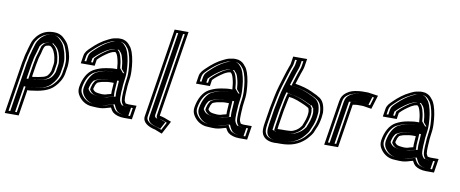

<svg xmlns="http://www.w3.org/2000/svg" viewBox="-78 -1125 4005 1672"><g transform="rotate(10 1924.0 -289.0)"><path d="M225.5 -319C227 -328.4 231.9 -339.2 234.4 -350L240.8 -371C247.1 -395.6 253.2 -444 280.3 -444C284.5 -445.3 288.7 -446.3 292.8 -447H306.8C307.4 -446.3 308 -446 308.6 -446C338.6 -429.7 352.9 -388.6 360.2 -355L363.1 -335C365.2 -327.2 365.5 -315.7 365.8 -308C365.2 -304 364.7 -299 364.4 -293L355.1 -234C354.9 -232.7 354.3 -231 353.3 -229C347.6 -214 338.9 -199.7 330.1 -190C316.9 -178.6 299.6 -171.4 278.6 -168L251.7 -162C244.1 -160.7 237.3 -159.7 231.2 -159C221 -157.5 207.7 -153.2 199.7 -156H197.7L215 -265C217.6 -281.8 224.5 -305.2 225.5 -319ZM178.2 -33C186.1 -32.3 194.8 -32.7 204.4 -34C286.9 -43 365.5 -60 412.7 -112C440.4 -140.4 470.2 -184.1 478.1 -234L488.4 -299C493.7 -364.3 483.1 -406.7 464.9 -454C451.3 -491.9 440.9 -503.6 417.6 -528L400.2 -544C380.9 -559 356.9 -570 321.3 -570C264.9 -570 224.1 -553.3 190.8 -523C171.2 -505.2 164.9 -493.3 151.1 -474C135.3 -447.6 130.7 -416.6 120 -385L114.5 -363C110.7 -348.7 104.4 -330.5 101.9 -315C102 -311.7 101.2 -306.7 99.5 -300C96.4 -288.7 93.9 -277 92 -265L18.8 197H141.8ZM190 -265 168.8 -131H192.5C213.1 -127.5 224.9 -133.3 230.6 -134.2C238.3 -135.1 244.8 -136.1 252.8 -137.5L279.6 -143.5C304.7 -147.7 326.4 -156.3 345 -172.3C358.2 -183.7 370.2 -206.6 376.3 -222.3C378.5 -227.2 379.3 -229.2 380.1 -234L389.6 -294.4C389.9 -299.5 390.4 -305.4 390.8 -308L391.2 -310.5C390.8 -319.5 390.9 -330.5 388 -343.5L385.2 -363C377 -400.9 362.1 -444.6 324.9 -467.5L321.1 -472H294.7C280.8 -469.8 265.2 -464.7 258.3 -461.5C246.5 -451.4 239 -441.2 231.9 -430.4C226.4 -411.1 221.3 -392.8 216.4 -374L210 -352.7C208.1 -344.7 203 -334.3 200.5 -319L200.4 -318C199.6 -308.4 193.1 -285 190 -265ZM127.2 -316.8C129.7 -330.2 134.8 -344.9 139 -360.5L144.2 -381.7C155.6 -415.5 161 -444.1 171.8 -463C187.3 -484.9 189.7 -490.7 206.3 -505.9C233.8 -530.9 266 -545 317.3 -545C347.2 -545 365.6 -536.4 382.1 -523.9L398.4 -508.9C421.9 -484.3 428 -478.5 441 -442.3C453.5 -409.7 455.3 -400.3 461.3 -365.8C465.5 -344.9 465.3 -324.3 463.2 -298L453.1 -234C446.4 -191.6 420.8 -153.4 395.5 -127.4C370.5 -99.9 332 -80.5 286.2 -72.6C260.2 -68.2 235.8 -62.1 205.2 -58.8C196.3 -57.6 190.2 -57.4 184.3 -57.9L157.5 -60.2L120.8 172H47.8L117 -265C119.5 -281.1 126.8 -301.2 127.2 -316.8ZM404.5 -293.9 395.1 -234C394.5 -230.4 393.6 -228.1 392 -224.8C386 -209.2 376.1 -192 364.6 -179.4C347.8 -160.8 317.6 -149.5 287.1 -144.2L260.4 -138.2C251.9 -136.7 245 -135.6 236.1 -134.6C234.2 -134.2 218.8 -127 189.3 -131H153.8L175 -265C177.9 -283.7 184.6 -307.3 185.4 -318.3L185.5 -319C187.6 -332.2 192.5 -341.8 194.8 -351.7L201.2 -372.9C206 -391.5 210.9 -408.9 216.2 -427.8C222.9 -438 230.9 -448.1 242.2 -457.9C250.6 -461.7 272.4 -469.9 291.5 -472H332.9L340 -463.7C354.9 -454.3 362.9 -443.3 368.2 -438.4C386.9 -416.2 395.6 -381.5 400.2 -360.2L403 -340.5C405.6 -329.6 405.7 -317.9 406 -309.6L405.8 -308C405.3 -304.8 404.8 -299.3 404.5 -293.9ZM132 -265 62.8 172H105.8L142.8 -61.6L187.4 -57.8C189.9 -57.6 193.7 -57.6 199.3 -58.4C228.7 -62.4 253 -65.5 277 -71.6C316.9 -78.5 352.4 -94.2 378.6 -123C403.9 -149 430.9 -188.7 438.1 -234L448.3 -298.4C450.4 -325.2 450.6 -347.3 446.3 -368.7C440.3 -403 438.2 -413.5 425.7 -446.1C412.5 -483 406.7 -488.4 383.1 -513.2L367 -527.9C351.8 -539.5 338 -545 317.3 -545C276 -545 250.7 -535.2 223.3 -510.3C206.7 -495.3 203.2 -487.8 188.2 -466.6C175.9 -445.6 171 -417.1 159.5 -382.9L154.2 -361.4C150.1 -346.4 144.5 -330.3 142.1 -316.3C141.7 -300.2 134.6 -281.6 132 -265Z M718.5 -344 727.2 -399C753.6 -428.1 787 -451.8 819.9 -473L835.2 -481C840.9 -483.7 846.3 -486 851.3 -488C854.7 -489.6 866.4 -491.2 868.9 -492H876.9C881.5 -486.5 886.3 -483.4 889.5 -477C893.9 -466.1 899.7 -455.4 902 -442C910.2 -414.2 913.9 -384.8 915.8 -352C915.5 -350.7 915.7 -349.7 916.3 -349H893.3C867.2 -349 846.8 -344.2 822 -341L796.2 -336C767.9 -329.7 738.5 -317.9 714.3 -305C662.7 -275.9 629.9 -213.8 618 -139C613.9 -113 619.1 -89.5 628.6 -73C650.6 -32.3 696.2 9 764.6 9C773 10.3 785.3 11 801.3 11C842.4 12.6 864.3 6.9 895.5 -3L921.6 -10C928.9 5.7 939.8 21.1 951.1 31C972.5 47.6 1007.1 59 1046.7 59H1118.7L1138.1 -64H1066.1C1059.7 -64 1047.6 -66.8 1040.8 -68C1036 -73.7 1031.9 -85.4 1028.6 -92C1025.5 -109.5 1026.3 -131.9 1026.9 -151L1027.6 -168C1027.6 -172 1028.2 -180 1029.4 -192C1031 -217.5 1029.9 -220 1033.6 -244C1040.3 -285.9 1043.4 -317.8 1041.9 -353C1039.4 -413.1 1031.5 -468.4 1014.9 -517L1004.7 -541C999.8 -552.3 993.1 -562.3 984.4 -571L973.5 -584C958.6 -600.4 932.1 -615 901.4 -615H882.4C874.3 -614.3 864 -612.7 851.6 -610C827.2 -605.5 815.7 -598.9 796.4 -590C742.8 -565.1 697.1 -528.6 655.9 -488.5C633 -466.3 611.8 -447 606.4 -413L595.5 -344ZM907.8 -226C906.9 -207.8 904 -169.4 902.9 -151L903.2 -134C902.9 -132 902.9 -129.7 903.1 -127L870.8 -119C863.8 -116.2 851.5 -112 842.7 -112C839.3 -111.3 832.9 -111 823.6 -111C812.4 -111.7 805.1 -112.3 801.9 -113C799.2 -113 793.7 -113.7 785.2 -115L775.5 -117C759 -120.4 748.7 -129.8 741.5 -142L742.9 -151C744.1 -154.3 745.4 -158.3 746.8 -163C748.7 -174.7 751.8 -180.3 758.3 -191L764.8 -201C771.8 -205.7 784.1 -209.9 791.6 -212L804.2 -216C824.5 -218.8 851.7 -226 873.8 -226ZM768.5 -16C710.7 -16 670.9 -51.1 651.2 -87.6C643.9 -100.3 639.8 -118.5 643 -139C654.3 -209.9 684.8 -261.3 723.8 -283.6C745.8 -295.2 773.2 -306 797.6 -311.6L822.2 -316.3C848.8 -319.9 866.6 -324 889.3 -324H972.7L940.8 -361.9C938.7 -394.8 934.9 -423 926.7 -451.2C923.5 -468.1 916.9 -480.1 913.3 -489.1C908.8 -500.5 899.3 -507.4 897.4 -509.7L891.2 -517H868.8C855.8 -512.9 838.1 -508.3 826.9 -503L809.8 -494.1C772.6 -470.3 735.5 -442.6 703.5 -407.3L697.4 -369L624.4 -369L631.4 -413C635.2 -436.7 648.1 -448.7 672.1 -472.1C712 -510.8 754.8 -544.8 804.1 -567.6C825 -577.3 831 -581.5 852.8 -585.5C864.7 -588.1 873.7 -589.4 879.5 -590H897.4C920.3 -590 942.3 -577.9 953.3 -566L964.5 -552.7C971.6 -545.6 977.2 -537.5 981.1 -528.4L991 -505.1C1006.6 -459.2 1014.2 -406.4 1016.6 -348.1C1018 -315 1015.2 -285.2 1008.6 -244C1004.7 -218.9 1005.6 -212.7 1004.2 -190.1C1002.8 -176.5 1002.3 -169.8 1002.3 -164.5L1001.6 -148C1000.3 -108.9 998.7 -76 1020.3 -50.3L1025.1 -44.7C1036.2 -42.7 1045.4 -39 1062.2 -39H1109.2L1097.6 34H1050.6C1016 34 986.2 23.6 969 10.8C960.6 3.3 951 -10.1 944.9 -23.2L937.5 -39.1L891.9 -26.9C860.9 -17.1 845.4 -12.5 805.7 -14C786.4 -14 778.8 -16 768.5 -16ZM934.1 -251H877.8C849.5 -251 821.4 -243.1 802.3 -240.4L788 -235.9C775.6 -232.4 761 -226.3 747.7 -217.5L737.3 -201.7C731.2 -191.4 724.8 -179.2 722.1 -164.9C720.4 -159.2 719.8 -157.6 718.3 -153.5L715.2 -133.7C726.1 -115.3 739.4 -98.1 766.7 -92.5L777 -90.4C794.8 -87.6 799.4 -87.2 818.9 -86H819.6C828.5 -86 835.3 -86.3 841.2 -87C856.9 -88 866.3 -91.9 875.1 -95.2L930.5 -109L928.3 -133.1C928.3 -133.8 928.3 -134.3 928.3 -134.3L928.6 -136.2L928.2 -154.4C929.4 -174.3 932.2 -209.9 933.1 -228.8ZM805.2 -14H806.4C840.9 -12.6 850.9 -15.8 881.4 -25.5L948.9 -43.5L960.3 -19.1C966.5 -5.7 976.3 7.7 984 14.7C998.9 25.8 1023.6 34 1050.6 34H1082.6L1094.2 -39H1062.2C1041.8 -39 1031.1 -43.1 1026.6 -43.8L1011.8 -46.4L1004.8 -54.7C994.6 -66.9 992.6 -77.6 989 -84.6C985.5 -104.9 986.1 -129 986.7 -149.1L987.4 -165.8C987.4 -170.6 987.9 -177.8 989.3 -190.8C990.7 -214.4 989.7 -219.3 993.6 -244C1000.2 -285.5 1003.1 -316 1001.7 -349.9C999.3 -408.9 991.8 -461.6 975.7 -509L965.8 -532.4C961.6 -542.2 955.8 -550.2 949 -557L937.8 -570.4C926.6 -582.5 907.8 -590 897.4 -590H881.5C855.1 -586.9 845 -582.8 818.3 -570.5C771.9 -549 729 -515.3 689.1 -476.5C665.5 -453.6 650.8 -440.9 646.4 -413L639.4 -369L682.4 -369L688.1 -404.6C719.5 -439.2 757 -466.8 794.1 -490.5L812.2 -500C820.4 -503.8 821.7 -504.5 833.2 -509.1C847.3 -514.3 853.7 -514.1 862.9 -517H903.1L912.9 -505.2C914.9 -502.9 922.5 -497.5 928 -486.6C933 -476.7 938.3 -465.8 941.8 -448C950 -419.9 953.8 -391.2 955.8 -358.1L984.5 -324H889.3C871.8 -324 856.9 -320.7 828.5 -316.8L805.5 -312.4C784.5 -307.5 758.4 -297.2 739.2 -287C703.6 -266.5 669.5 -211.6 658 -139C654.4 -116.4 659.1 -96.4 666.7 -83.2C687.8 -44.3 727.6 -16 768.5 -16H773.4C781.4 -14.7 786.6 -14 805.2 -14ZM949.1 -251 948 -227.7C947.1 -209.1 944.3 -172.4 943.1 -153.1L943.4 -135.4L943.2 -134C943.2 -133.7 943.1 -132.6 943.2 -130.9L945 -111.4L886.1 -96.8C878 -93.8 868.3 -89.1 844.5 -87.1C836.9 -86.3 828.5 -86 819.6 -86H817.7C798.3 -87.2 788.4 -88.1 770.5 -90.9L759.6 -93.2C723.6 -100.6 711.1 -118.8 700.6 -136.4L703.2 -152.6C704.5 -156.3 705.4 -158.8 707 -164.2C709.3 -177.2 714.3 -187 721 -198.1L731 -213.2C746.5 -223.6 761.8 -229.9 777.4 -234.4L793.8 -239.6C812.4 -242.2 839.4 -251 877.8 -251Z M1349.7 -775 1224.9 13C1215.7 71.1 1276.9 99.4 1327.4 111C1332.1 111 1338.4 114.5 1342.6 116L1396.3 137L1457.7 21L1395.5 -3C1387.2 -5.7 1378.9 -8 1370.6 -10C1369.4 -10.2 1352 -12.6 1352.4 -15L1472.7 -775ZM1370.8 -750H1443.8L1327.4 -15C1320.5 28.2 1362 14.6 1362 14.6C1369.1 16.3 1377.7 18.8 1383.8 20.7L1423.1 35.9L1386.6 104.9L1354.6 92.4C1352.3 91.6 1347.2 88.1 1334.3 86C1284 74 1244.3 48.3 1249.9 13ZM1385.8 -750 1264.9 13C1258.2 55.7 1299.2 76.3 1341.4 86.7C1352.8 88.3 1364.4 93.7 1364.4 93.7L1375.8 98.2L1410.1 33.3L1373.1 19.1C1367.8 17.4 1361.3 15.5 1355.1 14C1355.1 14 1306.4 22.9 1312.4 -15L1428.8 -750Z M1737.5 -344 1746.2 -399C1772.6 -428.1 1806 -451.8 1838.9 -473L1854.2 -481C1859.9 -483.7 1865.3 -486 1870.3 -488C1873.7 -489.6 1885.4 -491.2 1887.9 -492H1895.9C1900.5 -486.5 1905.3 -483.4 1908.5 -477C1912.9 -466.1 1918.7 -455.4 1921 -442C1929.2 -414.2 1932.9 -384.8 1934.8 -352C1934.5 -350.7 1934.7 -349.7 1935.3 -349H1912.3C1886.2 -349 1865.8 -344.2 1841 -341L1815.2 -336C1786.9 -329.7 1757.5 -317.9 1733.3 -305C1681.7 -275.9 1648.9 -213.8 1637 -139C1632.9 -113 1638.1 -89.5 1647.6 -73C1669.6 -32.3 1715.2 9 1783.6 9C1792 10.3 1804.3 11 1820.3 11C1861.4 12.6 1883.3 6.9 1914.5 -3L1940.6 -10C1947.9 5.7 1958.8 21.1 1970.1 31C1991.5 47.6 2026.1 59 2065.7 59H2137.7L2157.1 -64H2085.1C2078.7 -64 2066.6 -66.8 2059.8 -68C2055 -73.7 2050.9 -85.4 2047.6 -92C2044.5 -109.5 2045.3 -131.9 2045.9 -151L2046.6 -168C2046.6 -172 2047.2 -180 2048.4 -192C2050 -217.5 2048.9 -220 2052.6 -244C2059.3 -285.9 2062.4 -317.8 2060.9 -353C2058.4 -413.1 2050.5 -468.4 2033.9 -517L2023.7 -541C2018.8 -552.3 2012.1 -562.3 2003.4 -571L1992.5 -584C1977.6 -600.4 1951.1 -615 1920.4 -615H1901.4C1893.3 -614.3 1883 -612.7 1870.6 -610C1846.2 -605.5 1834.7 -598.9 1815.4 -590C1761.8 -565.1 1716.1 -528.6 1674.9 -488.5C1652 -466.3 1630.8 -447 1625.4 -413L1614.5 -344ZM1926.8 -226C1925.9 -207.8 1923 -169.4 1921.9 -151L1922.2 -134C1921.9 -132 1921.9 -129.7 1922.1 -127L1889.8 -119C1882.8 -116.2 1870.5 -112 1861.7 -112C1858.3 -111.3 1851.9 -111 1842.6 -111C1831.4 -111.7 1824.1 -112.3 1820.9 -113C1818.2 -113 1812.7 -113.7 1804.2 -115L1794.5 -117C1778 -120.4 1767.7 -129.8 1760.5 -142L1761.9 -151C1763.1 -154.3 1764.4 -158.3 1765.8 -163C1767.7 -174.7 1770.8 -180.3 1777.3 -191L1783.8 -201C1790.8 -205.7 1803.1 -209.9 1810.6 -212L1823.2 -216C1843.5 -218.8 1870.7 -226 1892.8 -226ZM1787.5 -16C1729.7 -16 1689.9 -51.1 1670.2 -87.6C1662.9 -100.3 1658.8 -118.5 1662 -139C1673.3 -209.9 1703.8 -261.3 1742.8 -283.6C1764.8 -295.2 1792.2 -306 1816.6 -311.6L1841.2 -316.3C1867.8 -319.9 1885.6 -324 1908.3 -324H1991.7L1959.8 -361.9C1957.7 -394.8 1953.9 -423 1945.7 -451.2C1942.5 -468.1 1935.9 -480.1 1932.3 -489.1C1927.8 -500.5 1918.3 -507.4 1916.4 -509.7L1910.2 -517H1887.8C1874.8 -512.9 1857.1 -508.3 1845.9 -503L1828.8 -494.1C1791.6 -470.3 1754.5 -442.6 1722.5 -407.3L1716.4 -369L1643.4 -369L1650.4 -413C1654.2 -436.7 1667.1 -448.7 1691.1 -472.1C1731 -510.8 1773.8 -544.8 1823.1 -567.6C1844 -577.3 1850 -581.5 1871.8 -585.5C1883.7 -588.1 1892.7 -589.4 1898.5 -590H1916.4C1939.3 -590 1961.3 -577.9 1972.3 -566L1983.5 -552.7C1990.6 -545.6 1996.2 -537.5 2000.1 -528.4L2010 -505.1C2025.6 -459.2 2033.2 -406.4 2035.6 -348.1C2037 -315 2034.2 -285.2 2027.6 -244C2023.7 -218.9 2024.6 -212.7 2023.2 -190.1C2021.8 -176.5 2021.3 -169.8 2021.3 -164.5L2020.6 -148C2019.3 -108.9 2017.7 -76 2039.3 -50.3L2044.1 -44.7C2055.2 -42.7 2064.4 -39 2081.2 -39H2128.2L2116.6 34H2069.6C2035 34 2005.2 23.6 1988 10.8C1979.6 3.3 1970 -10.1 1963.9 -23.2L1956.5 -39.1L1910.9 -26.9C1879.9 -17.1 1864.4 -12.5 1824.7 -14C1805.4 -14 1797.8 -16 1787.5 -16ZM1953.1 -251H1896.8C1868.5 -251 1840.4 -243.1 1821.3 -240.4L1807 -235.9C1794.6 -232.4 1780 -226.3 1766.7 -217.5L1756.3 -201.7C1750.2 -191.4 1743.8 -179.2 1741.1 -164.9C1739.4 -159.2 1738.8 -157.6 1737.3 -153.5L1734.2 -133.7C1745.1 -115.3 1758.4 -98.1 1785.7 -92.5L1796 -90.4C1813.8 -87.6 1818.4 -87.2 1837.9 -86H1838.6C1847.5 -86 1854.3 -86.3 1860.2 -87C1875.9 -88 1885.3 -91.9 1894.1 -95.2L1949.5 -109L1947.3 -133.1C1947.3 -133.8 1947.3 -134.3 1947.3 -134.3L1947.6 -136.2L1947.2 -154.4C1948.4 -174.3 1951.2 -209.9 1952.1 -228.8ZM1824.2 -14H1825.4C1859.9 -12.6 1869.9 -15.8 1900.4 -25.5L1967.9 -43.5L1979.3 -19.1C1985.5 -5.7 1995.3 7.7 2003 14.7C2017.9 25.8 2042.6 34 2069.6 34H2101.6L2113.2 -39H2081.2C2060.8 -39 2050.1 -43.1 2045.6 -43.8L2030.8 -46.4L2023.8 -54.7C2013.6 -66.9 2011.6 -77.6 2008 -84.6C2004.5 -104.9 2005.1 -129 2005.7 -149.1L2006.4 -165.8C2006.4 -170.6 2006.9 -177.8 2008.3 -190.8C2009.7 -214.4 2008.7 -219.3 2012.6 -244C2019.2 -285.5 2022.1 -316 2020.7 -349.9C2018.3 -408.9 2010.8 -461.6 1994.7 -509L1984.8 -532.4C1980.6 -542.2 1974.8 -550.2 1968 -557L1956.8 -570.4C1945.6 -582.5 1926.8 -590 1916.4 -590H1900.5C1874.1 -586.9 1864 -582.8 1837.3 -570.5C1790.9 -549 1748 -515.3 1708.1 -476.5C1684.5 -453.6 1669.8 -440.9 1665.4 -413L1658.4 -369L1701.4 -369L1707.1 -404.6C1738.5 -439.2 1776 -466.8 1813.1 -490.5L1831.2 -500C1839.4 -503.8 1840.7 -504.5 1852.2 -509.1C1866.3 -514.3 1872.7 -514.1 1881.9 -517H1922.1L1931.9 -505.2C1933.9 -502.9 1941.5 -497.5 1947 -486.6C1952 -476.7 1957.3 -465.8 1960.8 -448C1969 -419.9 1972.8 -391.2 1974.8 -358.1L2003.5 -324H1908.3C1890.8 -324 1875.9 -320.7 1847.5 -316.8L1824.5 -312.4C1803.5 -307.5 1777.4 -297.2 1758.2 -287C1722.6 -266.5 1688.5 -211.6 1677 -139C1673.4 -116.4 1678.1 -96.4 1685.7 -83.2C1706.8 -44.3 1746.6 -16 1787.5 -16H1792.4C1800.4 -14.7 1805.6 -14 1824.2 -14ZM1968.1 -251 1967 -227.7C1966.1 -209.1 1963.3 -172.4 1962.1 -153.1L1962.4 -135.4L1962.2 -134C1962.2 -133.7 1962.1 -132.6 1962.2 -130.9L1964 -111.4L1905.1 -96.8C1897 -93.8 1887.3 -89.1 1863.5 -87.1C1855.9 -86.3 1847.5 -86 1838.6 -86H1836.7C1817.3 -87.2 1807.4 -88.1 1789.5 -90.9L1778.6 -93.2C1742.6 -100.6 1730.1 -118.8 1719.6 -136.4L1722.2 -152.6C1723.5 -156.3 1724.4 -158.8 1726 -164.2C1728.3 -177.2 1733.3 -187 1740 -198.1L1750 -213.2C1765.5 -223.6 1780.8 -229.9 1796.4 -234.4L1812.8 -239.6C1831.4 -242.2 1858.4 -251 1896.8 -251Z M2622.1 -266C2622.4 -263.3 2622.3 -260.7 2621.9 -258C2620.8 -251.3 2620 -244 2619.4 -236C2618.7 -232 2617.8 -228 2616.5 -224L2611 -202C2609.4 -196 2607.5 -190.7 2605.5 -186C2605 -183.3 2603.8 -180 2601.9 -176C2597.8 -167.3 2593.9 -157.3 2590.1 -146C2589.2 -144.7 2588.8 -143.7 2588.6 -143C2583.7 -137 2578.7 -130.7 2573.6 -124C2557 -105.7 2540.5 -96.1 2516.6 -86L2502 -82C2494.4 -80.7 2486.3 -80 2477.7 -80C2467.6 -79.3 2458.5 -79 2450.5 -79H2418.5C2405.2 -79 2395.5 -78.7 2389.4 -78H2386.4C2385.7 -78 2384.4 -78.3 2382.5 -79L2383.1 -83C2383.1 -87 2383.9 -94.3 2385.6 -105L2407.5 -243C2413.7 -272.5 2420 -304.1 2426.2 -336C2428.1 -348 2430.6 -359.7 2433.8 -371L2437.6 -370C2492.2 -364.5 2533.3 -342.9 2574.6 -326C2589.4 -319.7 2597.4 -314.2 2610.6 -307H2611.6C2613.8 -303.7 2616 -300.7 2618.2 -298L2617.9 -296C2619.5 -288.5 2623.6 -275.5 2622.1 -266ZM2468.1 -493C2475.8 -520.2 2491.4 -563.4 2497.7 -585C2505.4 -608.7 2515.7 -629.7 2519.7 -655L2530.5 -723H2407.5L2396.7 -655C2395.7 -648.3 2392.5 -642 2389.4 -634C2368.7 -578.5 2348.9 -507.5 2330 -448C2310.9 -385.9 2298.6 -312.1 2284.8 -245L2262.6 -105C2259.9 -87.7 2258.5 -75 2258.6 -67L2258.1 -51C2258.6 9.5 2304.3 45 2374.9 45C2379.6 44.3 2387.7 44 2399 44H2431C2524.6 44 2589.1 17.9 2641.9 -31C2659 -46.7 2668.5 -61.5 2683.5 -79C2693.5 -91.7 2701.2 -106.3 2706.5 -123C2708.9 -129.7 2711 -135 2713 -139C2727.4 -167 2737.3 -204 2743 -240C2743.3 -246 2743.9 -252 2744.9 -258C2746.3 -267.3 2747.2 -277 2747.5 -287C2744.2 -345.9 2727.8 -396.2 2681.2 -418C2675.1 -421.3 2669.6 -424.7 2664.8 -428C2649.5 -435.6 2633.9 -441.5 2618.3 -450C2574.2 -470.7 2525.3 -483.2 2468.1 -493ZM2643.6 -300.8 2644.8 -308.4 2638.7 -315.7C2637.1 -317.6 2635.3 -319.9 2633.6 -322.6L2627.6 -332H2620.6C2610.3 -337.8 2602.1 -343 2587.4 -349.3C2561.7 -359.8 2531.1 -376.8 2495.6 -384.3C2479.3 -389 2464.7 -392.6 2445.8 -394.7L2417.2 -402.1L2409.4 -373.9C2397.8 -331.9 2391.1 -284.1 2382.6 -243.7L2360.6 -105C2359 -94.9 2358.1 -87 2357.9 -81.2L2354.7 -61L2370.8 -55.3C2373.6 -54.3 2374.9 -53 2382.4 -53H2386.8C2392.3 -53.6 2400.5 -54 2414.6 -54H2446.6C2465.3 -54 2487 -54.6 2503.8 -57.6L2521.5 -62.5C2547.8 -73.6 2570.4 -86.1 2591.3 -109C2599.1 -117.6 2605.4 -126.8 2612.5 -135.4L2612.9 -138.1C2616.5 -149.1 2621 -160.9 2624.5 -168.4C2626.5 -172.4 2628.2 -176.9 2629.8 -182.3C2632.3 -188.7 2633.7 -192.9 2635.5 -199.5L2640.8 -220.9C2642.6 -226.6 2643.6 -230.8 2644.4 -236L2644.5 -237C2645.1 -244.6 2645.9 -252 2646.9 -258C2649.6 -275.1 2645.5 -293.3 2643.6 -300.8ZM2460.1 -468.3C2495.6 -462.2 2521.8 -457.5 2550.1 -448.3C2571.1 -440.4 2588.6 -434.6 2604.1 -427.3C2621.2 -418.1 2636.7 -412.2 2649.5 -405.9C2655.5 -401.9 2660.2 -399.1 2666.5 -395.6C2683 -386.7 2696.1 -373.8 2705.9 -355.7C2714.4 -339.9 2720.4 -311.2 2722.1 -282.7C2721.8 -272.4 2721.2 -266.1 2719.9 -258C2718.9 -251.6 2718.2 -244.6 2717.8 -238.7C2712.1 -203.5 2703.1 -171.2 2690.7 -147.2C2687.5 -140.7 2685.6 -136 2682.6 -127.4C2677.9 -112.8 2671.7 -101.6 2664.9 -92.8C2647.7 -72.7 2640.3 -60.9 2626.2 -48C2579.4 -4.7 2523.7 19 2435 19H2403C2392.2 19 2383.9 19.3 2377.3 20C2315.5 19.4 2284.1 -9.9 2283.4 -54.6L2283.9 -70.6C2283.9 -77 2284.9 -88.1 2287.6 -105L2309.7 -244.4C2323.8 -312.8 2335.9 -385 2354.1 -444.2C2373.1 -504 2393.1 -575.2 2413 -628.7C2415.3 -634.6 2419.8 -642.7 2421.7 -655L2428.6 -698H2501.6L2494.7 -655C2491.5 -634.3 2482.4 -615.9 2473.5 -588.7C2467.4 -567.8 2452 -525.1 2443.8 -496.1L2437 -472.3ZM2661.9 -258C2660.9 -251.7 2660.1 -244.4 2659.5 -236.7L2659.4 -236C2658.6 -231.3 2657.6 -227 2656 -222L2650.7 -200.4C2649 -194.1 2647.3 -189.2 2645 -183.6C2644.2 -180.3 2642.2 -174.8 2640.3 -171.1C2636.9 -163.7 2633 -154 2629.4 -143.3C2629 -141.9 2628.4 -140.5 2628.2 -140.2L2627.9 -138C2621.5 -130.3 2615.4 -122.7 2609 -114.3C2587.8 -90.9 2562.6 -76.6 2533.5 -64.3L2512.2 -58.5C2500.2 -56.4 2489.7 -55.2 2475.9 -55C2467 -54.5 2455.5 -54 2446.6 -54H2414.6C2398.5 -54 2394.9 -53.7 2388.9 -53H2382.4C2365 -53 2363.2 -55.9 2360.2 -56.9L2340.1 -64L2343 -81.8C2343.1 -86.8 2344 -94.8 2345.6 -105L2367.6 -243.4C2373.9 -273.7 2379.9 -303.6 2386.3 -336.3C2388.2 -348.2 2390.9 -361 2394.2 -372.8L2403.6 -406.9L2452.4 -394.2C2472.2 -391.9 2488.3 -387.8 2504 -383.4C2544.5 -374.6 2574.9 -357.1 2599.3 -347.2C2612.7 -341.4 2619.8 -337.2 2629 -332H2640.3L2649.2 -318.2C2652.5 -312.9 2655.6 -309.6 2659.3 -305.2L2658.4 -299C2660.5 -290.3 2664.5 -274.9 2661.9 -258ZM2454 -468.8 2422.6 -474.2 2428.5 -494.9C2436.6 -523.3 2452 -566.1 2458.2 -587.3C2466.6 -613.3 2476.2 -632.6 2479.7 -655L2486.6 -698H2443.6L2436.7 -655C2435.1 -644.8 2431.1 -637.3 2428.5 -630.6C2408.3 -576.5 2388.4 -505.3 2369.4 -445.6C2350.9 -385.3 2338.7 -312.5 2324.7 -244.6L2302.6 -105C2299.9 -87.9 2298.8 -76.3 2298.8 -69.3L2298.3 -53.3C2299 -1.6 2333.4 19 2375.6 20C2383.8 19.3 2392.5 19 2403 19H2435C2514.1 19 2562.5 -0.3 2609.3 -43.5C2623.2 -56.3 2631.5 -69.2 2648.1 -88.6C2655.5 -98.1 2662.3 -110.4 2667.2 -125.8C2670 -133.7 2672 -138.6 2674.8 -144.3C2687.8 -169.5 2697.2 -203.6 2702.9 -239.1C2703.2 -245.1 2703.9 -251.8 2704.9 -258C2706.2 -266.6 2706.9 -274 2707.2 -284.3C2705.6 -312.3 2700.4 -343.5 2690.6 -359.6C2680.7 -377.9 2667.3 -391.8 2655.1 -397.5C2648 -400.8 2641.9 -404.8 2635.8 -408.9C2623.3 -414.9 2609.7 -420.1 2591.2 -430C2576.5 -436.7 2561.5 -441.6 2539.4 -449.9C2512.7 -458.6 2489.5 -462.8 2454 -468.8Z M2929.2 -14 2990.4 -400 3004.7 -402C3013 -403 3021.3 -405 3029.1 -405H3078.1C3080.1 -405 3083.1 -404.7 3087 -404L3156.2 -393L3193.6 -515L3124.2 -525C3115.1 -527 3106.3 -528 3097.6 -528H3048.6C3040.6 -528 3032.5 -527.3 3024.3 -526C2977 -520.8 2947.4 -513.2 2914.3 -488C2890.7 -469.6 2875 -448.5 2868.8 -409L2806.2 -14ZM2908.2 -39H2835.2L2893.8 -409C2899.1 -442.5 2909.3 -454.8 2927.8 -469.2C2955.1 -489.9 2977.2 -496.1 3023.1 -501.2C3030.3 -501.9 3037.6 -503 3044.7 -503H3093.7C3100.6 -503 3108.3 -502.1 3115.9 -500.4L3161.8 -493.8L3139.7 -421.6L3094.9 -428.7C3090.6 -429.4 3086.7 -430 3082.1 -430H3033.1C3021 -430 3012.1 -427.6 3005.3 -426.8L2968.8 -421.7ZM2893.2 -39 2953.5 -419.9 3000.2 -426.4C3004.6 -427 3014.5 -430 3033.1 -430H3082.1C3090.6 -430 3096 -429 3100.8 -428.2L3125.6 -424.3L3147.4 -495.4L3109.4 -500.9C3104.1 -502.1 3097.6 -503 3093.7 -503H3044.7C3040.2 -503 3035.7 -502.6 3030.8 -501.8C2986 -494.6 2973 -494.9 2944.6 -473.5C2926.8 -459.5 2914.5 -445.3 2908.8 -409L2850.2 -39Z M3389.5 -344 3398.2 -399C3424.6 -428.1 3458 -451.8 3490.9 -473L3506.2 -481C3511.9 -483.7 3517.3 -486 3522.3 -488C3525.7 -489.6 3537.4 -491.2 3539.9 -492H3547.9C3552.5 -486.5 3557.3 -483.4 3560.5 -477C3564.9 -466.1 3570.7 -455.4 3573 -442C3581.2 -414.2 3584.9 -384.8 3586.8 -352C3586.5 -350.7 3586.7 -349.7 3587.3 -349H3564.3C3538.2 -349 3517.8 -344.2 3493 -341L3467.2 -336C3438.9 -329.7 3409.5 -317.9 3385.3 -305C3333.7 -275.9 3300.9 -213.8 3289 -139C3284.9 -113 3290.1 -89.5 3299.6 -73C3321.6 -32.3 3367.2 9 3435.6 9C3444 10.3 3456.3 11 3472.3 11C3513.4 12.6 3535.3 6.9 3566.5 -3L3592.6 -10C3599.9 5.7 3610.8 21.1 3622.1 31C3643.5 47.6 3678.1 59 3717.7 59H3789.7L3809.1 -64H3737.1C3730.7 -64 3718.6 -66.8 3711.8 -68C3707 -73.7 3702.9 -85.4 3699.6 -92C3696.5 -109.5 3697.3 -131.9 3697.9 -151L3698.6 -168C3698.6 -172 3699.2 -180 3700.4 -192C3702 -217.5 3700.9 -220 3704.6 -244C3711.3 -285.9 3714.4 -317.8 3712.9 -353C3710.4 -413.1 3702.5 -468.4 3685.9 -517L3675.7 -541C3670.8 -552.3 3664.1 -562.3 3655.4 -571L3644.5 -584C3629.6 -600.4 3603.1 -615 3572.4 -615H3553.4C3545.3 -614.3 3535 -612.7 3522.6 -610C3498.2 -605.5 3486.7 -598.9 3467.4 -590C3413.8 -565.1 3368.1 -528.6 3326.9 -488.5C3304 -466.3 3282.8 -447 3277.4 -413L3266.5 -344ZM3578.8 -226C3577.9 -207.8 3575 -169.4 3573.9 -151L3574.2 -134C3573.9 -132 3573.9 -129.7 3574.1 -127L3541.8 -119C3534.8 -116.2 3522.5 -112 3513.7 -112C3510.3 -111.3 3503.9 -111 3494.6 -111C3483.4 -111.7 3476.1 -112.3 3472.9 -113C3470.2 -113 3464.7 -113.7 3456.2 -115L3446.5 -117C3430 -120.4 3419.7 -129.8 3412.5 -142L3413.9 -151C3415.1 -154.3 3416.4 -158.3 3417.8 -163C3419.7 -174.7 3422.8 -180.3 3429.3 -191L3435.8 -201C3442.8 -205.7 3455.1 -209.9 3462.6 -212L3475.2 -216C3495.5 -218.8 3522.7 -226 3544.8 -226ZM3439.5 -16C3381.7 -16 3341.9 -51.1 3322.2 -87.6C3314.9 -100.3 3310.8 -118.5 3314 -139C3325.3 -209.9 3355.8 -261.3 3394.8 -283.6C3416.8 -295.2 3444.2 -306 3468.6 -311.6L3493.2 -316.3C3519.8 -319.9 3537.6 -324 3560.3 -324H3643.7L3611.8 -361.9C3609.7 -394.8 3605.9 -423 3597.7 -451.2C3594.5 -468.1 3587.9 -480.1 3584.3 -489.1C3579.8 -500.5 3570.3 -507.4 3568.4 -509.7L3562.2 -517H3539.8C3526.8 -512.9 3509.1 -508.3 3497.9 -503L3480.8 -494.1C3443.6 -470.3 3406.5 -442.6 3374.5 -407.3L3368.4 -369L3295.4 -369L3302.4 -413C3306.2 -436.7 3319.1 -448.7 3343.1 -472.1C3383 -510.8 3425.8 -544.8 3475.1 -567.6C3496 -577.3 3502 -581.5 3523.8 -585.5C3535.7 -588.1 3544.7 -589.4 3550.5 -590H3568.4C3591.3 -590 3613.3 -577.9 3624.3 -566L3635.5 -552.7C3642.6 -545.6 3648.2 -537.5 3652.1 -528.4L3662 -505.1C3677.6 -459.2 3685.2 -406.4 3687.6 -348.1C3689 -315 3686.2 -285.2 3679.6 -244C3675.7 -218.9 3676.6 -212.7 3675.2 -190.1C3673.8 -176.5 3673.3 -169.8 3673.3 -164.5L3672.6 -148C3671.3 -108.9 3669.7 -76 3691.3 -50.3L3696.1 -44.7C3707.2 -42.7 3716.4 -39 3733.2 -39H3780.2L3768.6 34H3721.6C3687 34 3657.2 23.6 3640 10.8C3631.6 3.3 3622 -10.1 3615.9 -23.2L3608.5 -39.1L3562.9 -26.9C3531.9 -17.1 3516.4 -12.5 3476.7 -14C3457.4 -14 3449.8 -16 3439.5 -16ZM3605.1 -251H3548.8C3520.5 -251 3492.4 -243.1 3473.3 -240.4L3459 -235.9C3446.6 -232.4 3432 -226.3 3418.7 -217.5L3408.3 -201.7C3402.2 -191.4 3395.8 -179.2 3393.1 -164.9C3391.4 -159.2 3390.8 -157.6 3389.3 -153.5L3386.2 -133.7C3397.1 -115.3 3410.4 -98.1 3437.7 -92.5L3448 -90.4C3465.8 -87.6 3470.4 -87.2 3489.9 -86H3490.6C3499.5 -86 3506.3 -86.3 3512.2 -87C3527.9 -88 3537.3 -91.9 3546.1 -95.2L3601.5 -109L3599.3 -133.1C3599.3 -133.8 3599.3 -134.3 3599.3 -134.3L3599.6 -136.2L3599.2 -154.4C3600.4 -174.3 3603.2 -209.9 3604.1 -228.8ZM3476.2 -14H3477.4C3511.9 -12.6 3521.9 -15.8 3552.4 -25.5L3619.9 -43.5L3631.3 -19.1C3637.5 -5.7 3647.3 7.7 3655 14.7C3669.9 25.8 3694.6 34 3721.6 34H3753.6L3765.2 -39H3733.2C3712.8 -39 3702.1 -43.1 3697.6 -43.8L3682.8 -46.4L3675.8 -54.7C3665.6 -66.9 3663.6 -77.6 3660 -84.6C3656.5 -104.9 3657.1 -129 3657.7 -149.1L3658.4 -165.8C3658.4 -170.6 3658.9 -177.8 3660.3 -190.8C3661.7 -214.4 3660.7 -219.3 3664.6 -244C3671.2 -285.5 3674.1 -316 3672.7 -349.9C3670.3 -408.9 3662.8 -461.6 3646.7 -509L3636.8 -532.4C3632.6 -542.2 3626.8 -550.2 3620 -557L3608.8 -570.4C3597.6 -582.5 3578.8 -590 3568.4 -590H3552.5C3526.1 -586.9 3516 -582.8 3489.3 -570.5C3442.9 -549 3400 -515.3 3360.1 -476.5C3336.5 -453.6 3321.8 -440.9 3317.4 -413L3310.4 -369L3353.4 -369L3359.1 -404.6C3390.5 -439.2 3428 -466.8 3465.1 -490.5L3483.2 -500C3491.4 -503.8 3492.7 -504.5 3504.2 -509.1C3518.3 -514.3 3524.7 -514.1 3533.9 -517H3574.1L3583.9 -505.2C3585.9 -502.9 3593.5 -497.5 3599 -486.6C3604 -476.7 3609.3 -465.8 3612.8 -448C3621 -419.9 3624.8 -391.2 3626.8 -358.1L3655.5 -324H3560.3C3542.8 -324 3527.9 -320.7 3499.5 -316.8L3476.5 -312.4C3455.5 -307.5 3429.4 -297.2 3410.2 -287C3374.6 -266.5 3340.5 -211.6 3329 -139C3325.4 -116.4 3330.1 -96.4 3337.7 -83.2C3358.8 -44.3 3398.6 -16 3439.5 -16H3444.4C3452.4 -14.7 3457.6 -14 3476.2 -14ZM3620.1 -251 3619 -227.7C3618.1 -209.1 3615.3 -172.4 3614.1 -153.1L3614.4 -135.4L3614.2 -134C3614.2 -133.7 3614.1 -132.6 3614.2 -130.9L3616 -111.4L3557.1 -96.8C3549 -93.8 3539.3 -89.1 3515.5 -87.1C3507.9 -86.3 3499.5 -86 3490.6 -86H3488.7C3469.3 -87.2 3459.4 -88.1 3441.5 -90.9L3430.6 -93.2C3394.6 -100.6 3382.1 -118.8 3371.6 -136.4L3374.2 -152.6C3375.5 -156.3 3376.4 -158.8 3378 -164.2C3380.3 -177.2 3385.3 -187 3392 -198.1L3402 -213.2C3417.5 -223.6 3432.8 -229.9 3448.4 -234.4L3464.8 -239.6C3483.4 -242.2 3510.4 -251 3548.8 -251Z"/></g></svg>

Font: Tape
Style: Regular
Weight: 500
Foundry: Cannot Into Space Fonts
Version: Version 0.97